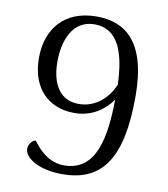

<svg xmlns="http://www.w3.org/2000/svg" viewBox="-81 -775 748 856"><g transform="rotate(10 293.0 -346.5)"><path d="M288 -706C145 -706 66 -614 66 -480C66 -336 153 -265 263 -265C344 -265 399 -307 433 -355C431 -189 407 -27 259 -27C214 -27 167 -45 116 -114C101 -113 79 -87 86 -61C100 -17 171 13 257 13C437 13 520 -102 520 -385C520 -635 416 -706 288 -706ZM276 -308C193 -308 150 -373 150 -478C150 -574 186 -670 285 -670C394 -670 428 -563 433 -423C404 -353 345 -308 276 -308Z"/></g></svg>

Font: Arima Koshi
Style: Regular
Weight: 400
Designer: Joana Correia and Natanael Gama
Foundry: NDISCOVER
Version: Version 1.019;PS 001.019;hotconv 1.0.88;makeotf.lib2.5.64775